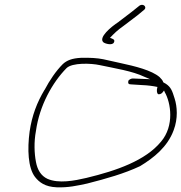

<svg xmlns="http://www.w3.org/2000/svg" viewBox="-20 -809 772 817"><path d="M106 -249C96 -174 99 -95 129 -56C147 -33 172 -14 221 -12C270 -10 309 -19 351 -28C433 -49 508 -70 576 -102C634 -137 693 -184 719 -255C738 -305 734 -356 723 -390C713 -422 708 -438 685 -453C682 -454 678 -457 675 -459H674V-461C672 -467 667 -473 659 -481C625 -510 556 -527 491 -541L419 -557C394 -562 363 -564 325 -563C286 -561 264 -552 247 -536C218 -507 191 -467 170 -427L169 -426C138 -374 116 -318 106 -249ZM133 -252C148 -360 203 -458 263 -519C287 -543 368 -540 404 -532C469 -518 543 -507 595 -482L619 -472L546 -475C540 -476 527 -470 526 -464C524 -454 527 -450 537 -450L584 -447C610 -446 631 -443 650 -439L649 -435C646 -424 648 -414 651 -410C655 -405 667 -409 672 -416L678 -424L681 -417C707 -372 723 -274 665 -206C599 -126 477 -83 348 -52C297 -40 230 -27 182 -48C154 -61 139 -87 133 -120C126 -156 124 -205 133 -252ZM420 -629C427 -623 459 -614 465 -629C471 -641 459 -644 448 -648C466 -667 479 -680 506 -699C523 -712 543 -727 564 -743L593 -767C608 -779 588 -798 571 -783L541 -759C522 -744 503 -730 486 -717L485 -716C451 -694 398 -649 420 -629ZM351 -28H352ZM506 -699Z"/></svg>

Font: Stray Cat
Style: LtExtObl
Weight: 300
Version: Version 1.0